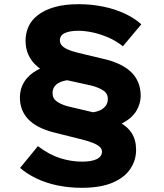

<svg xmlns="http://www.w3.org/2000/svg" viewBox="-20 -736 781 917"><path d="M468 -123 408 -198Q436 -200 455 -208Q474 -216 484.5 -230Q495 -244 495 -263Q495 -290 473 -304Q451 -318 418 -327L300 -353Q256 -365 219.5 -381Q183 -397 156.5 -420Q130 -443 116 -473.5Q102 -504 102 -542Q102 -576 115.5 -607.5Q129 -639 160.5 -663.5Q192 -688 240 -702Q288 -716 356 -716Q416 -716 472.5 -704.5Q529 -693 576 -671Q623 -649 655 -620L567 -515Q533 -542 495 -558Q457 -574 421 -581.5Q385 -589 354 -589Q313 -589 289.5 -578Q266 -567 266 -543Q266 -531 274 -520.5Q282 -510 301 -501Q320 -492 352 -484L490 -451Q572 -429 612 -386Q652 -343 652 -277Q651 -239 631 -206Q611 -173 570.5 -151Q530 -129 468 -123ZM370 161Q310 161 254.5 149.5Q199 138 153.5 116Q108 94 76 66L161 -38Q215 3 267.5 19.5Q320 36 372 36Q417 36 442 24Q467 12 467 -12Q467 -25 456 -35Q445 -45 422.5 -54Q400 -63 363 -72L239 -103Q156 -124 115.5 -166Q75 -208 75 -271Q75 -312 96 -345.5Q117 -379 158 -401.5Q199 -424 261 -429L321 -355Q292 -353 272 -345.5Q252 -338 241.5 -324.5Q231 -311 231 -291Q231 -265 252.5 -250.5Q274 -236 305 -228L428 -199Q498 -180 542.5 -157Q587 -134 608.5 -101Q630 -68 630 -20Q630 29 602.5 70.5Q575 112 517.5 136.5Q460 161 370 161Z"/></svg>

Font: Lexend Giga
Style: Bold
Weight: 700
Version: Version 1.007